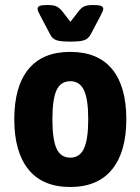

<svg xmlns="http://www.w3.org/2000/svg" viewBox="-20 -738 560 766"><path d="M260 8Q150 8 93.5 -62Q37 -132 37 -262Q37 -393 93.5 -462Q150 -531 260 -531Q371 -531 427.5 -462Q484 -393 484 -262Q484 -132 427 -62Q370 8 260 8ZM261 -109Q298 -109 315 -145.5Q332 -182 332 -262Q332 -342 315 -378Q298 -414 261 -414Q222 -414 205.5 -378Q189 -342 189 -262Q189 -182 205.5 -145.5Q222 -109 261 -109ZM351 -718Q374 -718 383 -714.5Q392 -711 392 -703Q392 -698 389 -692Q386 -686 381 -675L342 -601Q333 -584 317 -578Q301 -572 261 -572Q220 -572 204 -578Q188 -584 180 -601L141 -675Q135 -686 132.5 -692Q130 -698 130 -703Q130 -711 138.5 -714.5Q147 -718 171 -718Q195 -718 207 -711.5Q219 -705 230 -691L261 -651L292 -691Q302 -705 314 -711.5Q326 -718 351 -718Z"/></svg>

Font: Asap Semi Condensed
Style: Bold
Weight: 700
Width: 4
Designer: Pablo Cosgaya
Foundry: Omnibus-Type
Version: Version 3.001; ttfautohint (v1.8.4.7-5d5b)